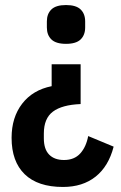

<svg xmlns="http://www.w3.org/2000/svg" viewBox="-20 -554 479 762"><path d="M230 188Q130 188 78 137.5Q26 87 26 -7Q26 -88 68 -142.5Q110 -197 185 -212V-299H300V-141Q226 -138 190 -111Q154 -84 154 -24V-5Q154 38 175 59.5Q196 81 234 81Q275 81 298.5 55Q322 29 330 -14L431 28Q411 106 359.5 147Q308 188 230 188ZM242 -380Q202 -380 184 -397.5Q166 -415 166 -445V-469Q166 -499 184 -516.5Q202 -534 242 -534Q282 -534 300 -516.5Q318 -499 318 -469V-445Q318 -415 300 -397.5Q282 -380 242 -380Z"/></svg>

Font: IBM Plex Sans Cond SmBld
Style: Regular
Weight: 600
Width: 3
Designer: Mike Abbink, Paul van der Laan, Pieter van Rosmalen
Foundry: Bold Monday
Version: Version 1.3